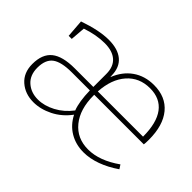

<svg xmlns="http://www.w3.org/2000/svg" viewBox="-90 -790 1057 1057"><g transform="rotate(45 439.0 -261.5)"><path d="M800 -90 815 -67Q763 -31 710.5 -12Q658 7 609 7Q548 7 500.5 -21.5Q453 -50 426 -103Q386 -49 330 -21Q274 7 219 7Q154 7 110 -31.5Q66 -70 66 -138Q66 -215 110 -250.5Q154 -286 248 -286H393V-387Q393 -443 360.5 -472Q328 -501 267 -501Q203 -501 129 -476L122 -389H98L90 -493Q196 -530 270 -530Q341 -530 380 -497.5Q419 -465 420 -402L421 -390Q447 -457 499 -493.5Q551 -530 622 -530Q714 -530 764.5 -469Q815 -408 815 -297Q815 -270 813 -259H427V-254Q427 -147 478 -84.5Q529 -22 616 -22Q704 -22 800 -90ZM428 -286H780Q780 -393 739 -447.5Q698 -502 619 -502Q536 -502 485 -444Q434 -386 428 -286ZM414 -124Q395 -173 393 -259H253Q171 -259 135.5 -232.5Q100 -206 100 -143Q100 -85 136 -53Q172 -21 226 -21Q275 -21 326 -48Q377 -75 414 -124Z"/></g></svg>

Font: Bitter Pro ExtraLight
Style: Regular
Weight: 275
Designer: Sol Matas, and Bitter project Authors
Foundry: Sol Matas
Version: Version 1.010